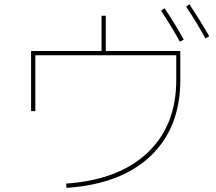

<svg xmlns="http://www.w3.org/2000/svg" viewBox="-20 -866 1040 926"><path d="M756.8 -814.5 773.4 -826.2Q822.3 -754.9 866.2 -674.8L847.7 -665Q807.6 -737.3 756.8 -814.5ZM877.9 -834 893.6 -845.7Q947.3 -763.7 989.3 -691.4L970.7 -680.7Q930.7 -753.9 877.9 -834ZM830.1 -599.6H150.4V-330.1H129.9V-620.1H469.7V-790H490.2V-620.1H849.6V-480.5Q849.6 -250 706.5 -113.8Q563.5 22.5 300.8 40L298.8 19.5Q551.8 2 690.9 -128.9Q830.1 -259.8 830.1 -480.5Z"/></svg>

Font: Mgen+ 1mn thin
Style: Regular
Weight: 100
Designer: [Source Han Sans]
Ryoko NISHIZUKA  (kana & ideographs); Paul D. Hunt (Latin, Greek & Cyrillic); Wenlong ZHANG  (bopomofo
Version: Version 1.059.20150602